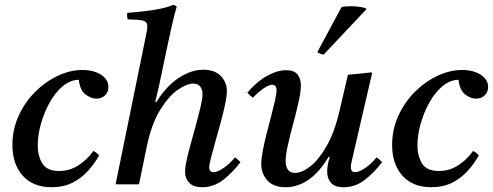

<svg xmlns="http://www.w3.org/2000/svg" viewBox="-20 -772 2064 804"><path d="M196 12Q119 12 75.5 -36Q32 -84 32 -165Q32 -230 58 -287Q84 -344 127 -387Q170 -430 222 -454.5Q274 -479 325 -479Q372 -479 403 -459Q434 -439 434 -408Q434 -387 420 -373Q406 -359 383 -359Q361 -359 338 -376.5Q315 -394 310 -438Q273 -437 241.5 -410Q210 -383 187 -341Q164 -299 151 -252Q138 -205 138 -163Q138 -120 157 -88Q176 -56 228 -56Q271 -56 307.5 -79Q344 -102 371 -140Q387 -132 395 -121Q376 -87 348.5 -56.5Q321 -26 283.5 -7Q246 12 196 12Z M595 -160 562 0H464L590 -617Q593 -631 595 -643Q597 -655 597 -662Q597 -681 579.5 -685.5Q562 -690 514 -691Q513 -698 512.5 -704.5Q512 -711 513 -718Q567 -722 618.5 -729.5Q670 -737 707 -752L720 -745Q708 -702 698 -657.5Q688 -613 678 -565L646 -413L630 -345H635Q676 -411 728 -445.5Q780 -480 832 -480Q879 -480 904.5 -454Q930 -428 930 -390Q930 -369 922.5 -334Q915 -299 904 -258.5Q893 -218 882 -179.5Q871 -141 863.5 -111.5Q856 -82 856 -70Q856 -63 860 -57Q864 -51 874 -51Q891 -51 917 -69Q943 -87 964 -113Q977 -104 987 -93Q953 -48 913.5 -18Q874 12 827 12Q790 12 772.5 -6.5Q755 -25 755 -53Q755 -73 762.5 -106Q770 -139 781 -178Q792 -217 802.5 -256Q813 -295 820.5 -327Q828 -359 828 -377Q828 -397 818.5 -409.5Q809 -422 789 -422Q762 -422 724 -395.5Q686 -369 650.5 -311.5Q615 -254 595 -160Z M1402 -309 1437 -459Q1461 -461 1486 -463.5Q1511 -466 1535 -469L1538 -465L1456 -111Q1455 -104 1452 -93Q1449 -82 1449 -72Q1449 -63 1453 -57Q1457 -51 1467 -51Q1484 -51 1510 -69Q1536 -87 1557 -113Q1570 -104 1580 -93Q1546 -48 1506.5 -18Q1467 12 1419 12Q1382 12 1366 -6.5Q1350 -25 1350 -53Q1350 -81 1361 -115H1356Q1316 -49 1271 -18.5Q1226 12 1176 12Q1125 12 1099.5 -16.5Q1074 -45 1074 -86Q1074 -108 1080.5 -141.5Q1087 -175 1096.5 -212.5Q1106 -250 1115.5 -286Q1125 -322 1131.5 -350.5Q1138 -379 1138 -394Q1138 -417 1120 -417Q1106 -417 1083.5 -401.5Q1061 -386 1039 -363Q1032 -368 1026.5 -373Q1021 -378 1016 -384Q1056 -431 1098.5 -454.5Q1141 -478 1178 -478Q1212 -478 1226 -460Q1240 -442 1240 -415Q1240 -389 1230.5 -346Q1221 -303 1208 -255Q1195 -207 1185.5 -164.5Q1176 -122 1176 -97Q1176 -77 1185 -62.5Q1194 -48 1216 -48Q1244 -48 1279 -75Q1314 -102 1347.5 -160Q1381 -218 1402 -309ZM1513 -737 1514 -733 1335 -543Q1333 -543 1322.5 -546.5Q1312 -550 1309 -554L1410 -742Q1416 -744 1426.5 -745Q1437 -746 1448 -746Q1466 -746 1484.5 -743.5Q1503 -741 1513 -737Z M1786 12Q1709 12 1665.5 -36Q1622 -84 1622 -165Q1622 -230 1648 -287Q1674 -344 1717 -387Q1760 -430 1812 -454.5Q1864 -479 1915 -479Q1962 -479 1993 -459Q2024 -439 2024 -408Q2024 -387 2010 -373Q1996 -359 1973 -359Q1951 -359 1928 -376.5Q1905 -394 1900 -438Q1863 -437 1831.5 -410Q1800 -383 1777 -341Q1754 -299 1741 -252Q1728 -205 1728 -163Q1728 -120 1747 -88Q1766 -56 1818 -56Q1861 -56 1897.5 -79Q1934 -102 1961 -140Q1977 -132 1985 -121Q1966 -87 1938.5 -56.5Q1911 -26 1873.5 -7Q1836 12 1786 12Z"/></svg>

Font: Tiro Tamil
Style: Italic
Weight: 400
Italic angle: -11°
Designer: Tamil: Fernando Mello & Fiona Ross, assisted by Kaja Sojewska. Latin: John Hudson with Paul Hanslow, assisted by Kaja So
Foundry: Tiro Typeworks Ltd.
Version: Version 1.52